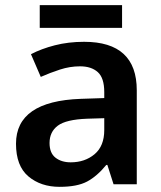

<svg xmlns="http://www.w3.org/2000/svg" viewBox="-20 -714 625 744"><path d="M306 -552Q510 -552 510 -364V0H420L396 -75H392Q356 -31 317.5 -10.5Q279 10 211 10Q138 10 90 -30.5Q42 -71 42 -157Q42 -322 293 -331L384 -334V-357Q384 -412 359 -434.5Q334 -457 290 -457Q251 -457 212.5 -444.5Q174 -432 138 -416L100 -504Q140 -525 192.5 -538.5Q245 -552 306 -552ZM318 -254Q236 -251 204 -227Q172 -203 172 -160Q172 -121 195 -103Q218 -85 254 -85Q309 -85 346.5 -116.5Q384 -148 384 -210V-256ZM453 -694V-606H134V-694Z"/></svg>

Font: Noto Sans Cherokee SemiBold
Style: Regular
Weight: 600
Designer: Monotype Design Team
Foundry: Monotype Imaging Inc.
Version: Version 2.001; ttfautohint (v1.8.4.7-5d5b)